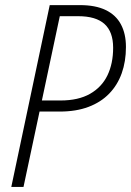

<svg xmlns="http://www.w3.org/2000/svg" viewBox="-20 -734 515 754"><path d="M24.4 0 175.3 -713.9H294.4Q355 -713.9 395 -694.6Q435.1 -675.3 454.8 -638.4Q474.6 -601.6 474.6 -549.3Q474.6 -492.7 458 -446.3Q441.4 -399.9 408.7 -366.2Q376 -332.5 327.4 -314.2Q278.8 -295.9 214.8 -295.9H135.3L72.3 0ZM144.5 -339.4H217.8Q287.6 -339.4 333.5 -365.5Q379.4 -391.6 401.9 -438Q424.3 -484.4 424.3 -546.4Q424.3 -608.9 390.6 -639.6Q356.9 -670.4 287.1 -670.4H214.8Z"/></svg>

Font: Open Sans SemiCondensed Light
Style: Italic
Weight: 300
Width: 4
Italic angle: -12°
Designer: Monotype Design Team
Foundry: Monotype Imaging Inc.
Version: Version 3.000